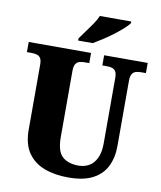

<svg xmlns="http://www.w3.org/2000/svg" viewBox="-99 -1010 921 1098"><g transform="rotate(10 361.0 -460.5)"><path d="M372 10Q294 10 233 -13Q172 -36 137.5 -86.5Q103 -137 103 -219V-598Q103 -623 95.5 -635Q88 -647 74 -651Q60 -655 43 -655H16V-714H378V-655H351Q335 -655 321 -651Q307 -647 299 -634Q291 -621 291 -594V-210Q291 -128 324.5 -97.5Q358 -67 419 -67Q452 -67 479 -82Q506 -97 522.5 -130.5Q539 -164 539 -218V-598Q539 -623 531.5 -635Q524 -647 511 -651Q498 -655 481 -655H454V-714H707V-655H679Q662 -655 648.5 -651Q635 -647 627 -634Q619 -621 619 -594V-216Q619 -149 594 -98Q569 -47 515 -18.5Q461 10 372 10ZM293 -784Q307 -804 326 -829.5Q345 -855 363.5 -882Q382 -909 391 -931H573V-921Q564 -908 542 -888Q520 -868 491 -846Q462 -824 432 -804.5Q402 -785 378 -771H293Z"/></g></svg>

Font: Noto Serif Khmer SemiCondensed Black
Style: Regular
Weight: 900
Width: 4
Designer: Danh Hong and the Monotype Design Team
Foundry: Monotype Imaging Inc.
Version: Version 2.004